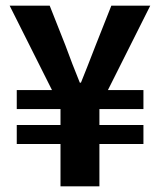

<svg xmlns="http://www.w3.org/2000/svg" viewBox="-20 -656 563 676"><path d="M193 0V-149H39V-216H193V-272H39V-339H163L14 -636H155L210 -497Q234 -431 261 -365H265Q283 -409 317 -497L372 -636H509L360 -339H485V-272H330V-216H485V-149H330V0Z"/></svg>

Font: Assistant
Style: Bold
Weight: 700
Designer: Hebrew By Ben Nathan, Latin by Paul Hunt
Version: Version 2.001;PS 002.001;hotconv 1.0.88;makeotf.lib2.5.64775